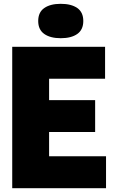

<svg xmlns="http://www.w3.org/2000/svg" viewBox="-20 -985 604 1005"><path d="M44 0V-740H530V-573H237V-461H478V-294H237V-167H535V0ZM298 -785Q243.5 -785 211.8 -807.2Q180 -829.5 180 -875Q180 -921 211.8 -943Q243.5 -965 298 -965Q353 -965 384.5 -943Q416 -921 416 -875Q416 -829.5 384.5 -807.2Q353 -785 298 -785Z"/></svg>

Font: Encode Sans Condensed Black
Style: Regular
Weight: 900
Width: 3
Designer: Multiple Designers
Foundry: Impallari Type
Version: Version 3.000; ttfautohint (v1.8.3) -l 8 -r 50 -G 200 -x 14 